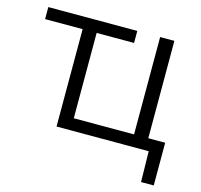

<svg xmlns="http://www.w3.org/2000/svg" viewBox="-95 -599 881 840"><g transform="rotate(15 345.5 -179.0)"><path d="M613.5 139 611 0H193.5V-441H23.5V-495.5H426.5V-441H257V-54.5H530V-495.5H594.5V-54.5H671V139Z"/></g></svg>

Font: Heraclito Light
Style: Regular
Weight: 300
Designer: Kostas Bartsokas (font) & Cristiano Sobral (main changes)
Foundry: Kostas Bartsokas (font) & Cristiano Sobral (main changes)
Version: Version 1.00;July 8, 2020;FontCreator 13.0.0.2655 64-bit